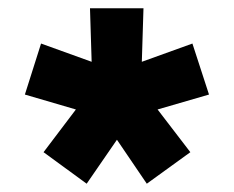

<svg xmlns="http://www.w3.org/2000/svg" viewBox="-20 -760 564 463"><path d="M189 -317 85 -393 163 -496 40 -532 79 -655 201 -611 197 -740H326L322 -611L444 -655L484 -532L360 -496L439 -393L334 -317L262 -423Z"/></svg>

Font: Be Vietnam Pro Black
Style: Regular
Weight: 900
Designer: Lam Bao, Tony Le, Vietanh Nguyen
Foundry: Yellow Type Foundry
Version: Version 1.002; ttfautohint (v1.8.3)